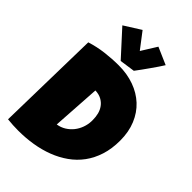

<svg xmlns="http://www.w3.org/2000/svg" viewBox="-275 -1039 1132 1132"><g transform="rotate(45 291.5 -473.0)"><path d="M578.1 -387.7Q578.1 -319.3 560.5 -264.4Q543 -209.5 511.5 -166.7Q480 -124 436.5 -93.3Q393.1 -62.5 341.3 -42.7Q289.6 -22.9 231.2 -13.4Q172.9 -3.9 111.3 -3.9Q88.4 -3.9 66.4 -5.1Q44.4 -6.3 21.5 -8.8L35.2 -664.1Q88.9 -681.2 145.8 -688.2Q202.6 -695.3 258.8 -695.3Q328.6 -695.3 387.2 -674.3Q445.8 -653.3 488.3 -613.8Q530.8 -574.2 554.4 -517.1Q578.1 -460 578.1 -387.7ZM246.1 -190.4Q275.4 -194.8 299.3 -209.7Q323.2 -224.6 340.6 -246.3Q357.9 -268.1 367.4 -294.7Q377 -321.3 377.9 -349.6V-356.4Q377.9 -356.4 377.9 -356.4Q377.9 -356.4 377.9 -356.4Q377.9 -356.4 377.9 -356.4Q377.9 -356.4 377.9 -356.4Q377.9 -356.4 377.9 -356.4Q377.9 -356.4 377.9 -356.9Q377.9 -356.9 377.9 -356.9Q377.9 -356.9 377.9 -356.9Q377.9 -356.9 377.9 -356.9Q377.9 -356.9 377.9 -356.9Q377.9 -356.9 377.9 -356.9Q377.9 -356.9 377.9 -356.9Q377.9 -356.9 377.9 -357.4Q377.9 -357.4 377.9 -357.4Q377.9 -357.4 377.9 -357.4Q377.9 -357.4 377.9 -357.4V-357.9Q377.9 -357.9 377.9 -357.9Q377.9 -357.9 377.9 -357.9Q377.9 -357.9 377.9 -357.9Q377.9 -357.9 377.9 -357.9Q377.9 -357.9 377.9 -357.9Q377.9 -357.9 377.9 -358.4Q377.9 -358.4 377.9 -358.4V-359.9Q377.9 -359.9 377.9 -359.9Q377.9 -359.9 377.9 -359.9V-360.4Q377.9 -384.8 372.1 -408.2Q366.2 -431.6 352.3 -450.4Q338.4 -469.2 316.9 -480.7Q295.4 -492.2 265.6 -493.2ZM453.1 -891.6Q443.8 -876.5 430.7 -857.2Q417.5 -837.9 402.8 -816.9Q388.2 -795.9 372.8 -774.7Q357.4 -753.4 343.8 -735.4L248 -721.7L106.4 -877L210 -942.4L286.1 -842.8L345.7 -938.5Z"/></g></svg>

Font: Luckiest Guy
Style: Regular
Weight: 400
Designer: Astigmatic (AOETI)
Foundry: Astigmatic (AOETI)
Version: Version 1.000